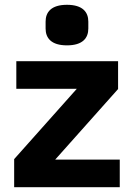

<svg xmlns="http://www.w3.org/2000/svg" viewBox="-20 -780 558 800"><path d="M259 -591C325 -591 348 -622 348 -661V-690C348 -729 325 -760 259 -760C193 -760 170 -729 170 -690V-661C170 -622 193 -591 259 -591ZM479 0V-115H210L472 -409V-525H48V-410H300L39 -117V0Z"/></svg>

Font: LVC Sans
Style: Bold
Weight: 700
Designer: Mike Abbink, Paul van der Laan, Pieter van Rosmalen
Foundry: Bold Monday
Version: Version 3.0